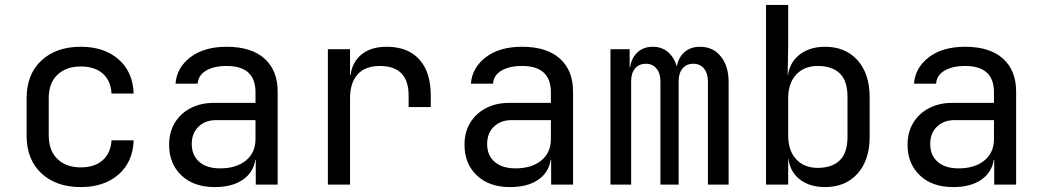

<svg xmlns="http://www.w3.org/2000/svg" viewBox="-20 -750 4240 780"><path d="M308 10Q208 10 148 -46Q88 -102 88 -200V-350Q88 -448 148 -504Q208 -560 308 -560Q403 -560 461.5 -509Q520 -458 523 -370H433Q430 -423 397 -451.5Q364 -480 308 -480Q249 -480 213.5 -446.5Q178 -413 178 -351V-200Q178 -138 213.5 -104Q249 -70 308 -70Q364 -70 397 -99Q430 -128 433 -180H523Q520 -92 461.5 -41Q403 10 308 10Z M852 10Q767 10 717 -37.5Q667 -85 667 -162Q667 -213 690 -251Q713 -289 754 -310.5Q795 -332 848 -332H1018V-375Q1018 -482 901 -482Q849 -482 817 -463Q785 -444 783 -410H693Q698 -475 753.5 -517.5Q809 -560 901 -560Q1001 -560 1054.5 -512Q1108 -464 1108 -378V0H1019V-100H1017Q1009 -49 966 -19.5Q923 10 852 10ZM874 -66Q940 -66 979 -98Q1018 -130 1018 -185V-262H858Q814 -262 786.5 -235.5Q759 -209 759 -165Q759 -119 789.5 -92.5Q820 -66 874 -66Z M1312 0V-550H1402V-445H1404Q1411 -498 1449 -529Q1487 -560 1551 -560Q1637 -560 1683.5 -508.5Q1730 -457 1730 -362V-315H1640V-362Q1640 -482 1523 -482Q1464 -482 1433 -448Q1402 -414 1402 -350V0Z M2052 10Q1967 10 1917 -37.5Q1867 -85 1867 -162Q1867 -213 1890 -251Q1913 -289 1954 -310.5Q1995 -332 2048 -332H2218V-375Q2218 -482 2101 -482Q2049 -482 2017 -463Q1985 -444 1983 -410H1893Q1898 -475 1953.5 -517.5Q2009 -560 2101 -560Q2201 -560 2254.5 -512Q2308 -464 2308 -378V0H2219V-100H2217Q2209 -49 2166 -19.5Q2123 10 2052 10ZM2074 -66Q2140 -66 2179 -98Q2218 -130 2218 -185V-262H2058Q2014 -262 1986.5 -235.5Q1959 -209 1959 -165Q1959 -119 1989.5 -92.5Q2020 -66 2074 -66Z M2460 0V-550H2538V-477H2540Q2545 -514 2569.5 -537Q2594 -560 2632 -560Q2668 -560 2693 -539Q2718 -518 2729 -482H2730Q2737 -518 2761.5 -539Q2786 -560 2824 -560Q2877 -560 2908.5 -520.5Q2940 -481 2940 -418V0H2856V-419Q2856 -452 2840 -471.5Q2824 -491 2796 -491Q2769 -491 2753 -472Q2737 -453 2737 -420V0H2663V-419Q2663 -452 2647 -471.5Q2631 -491 2604 -491Q2576 -491 2560 -472Q2544 -453 2544 -420V0Z M3332 10Q3270 10 3230 -20.5Q3190 -51 3183 -105H3182V0H3092V-730H3182V-570L3180 -445H3181Q3189 -498 3229.5 -529Q3270 -560 3332 -560Q3415 -560 3464 -505Q3513 -450 3513 -355V-194Q3513 -100 3464 -45Q3415 10 3332 10ZM3302 -68Q3359 -68 3391 -98Q3423 -128 3423 -195V-355Q3423 -423 3391 -452.5Q3359 -482 3302 -482Q3247 -482 3214.5 -447Q3182 -412 3182 -350V-200Q3182 -138 3214.5 -103Q3247 -68 3302 -68Z M3852 10Q3767 10 3717 -37.5Q3667 -85 3667 -162Q3667 -213 3690 -251Q3713 -289 3754 -310.5Q3795 -332 3848 -332H4018V-375Q4018 -482 3901 -482Q3849 -482 3817 -463Q3785 -444 3783 -410H3693Q3698 -475 3753.5 -517.5Q3809 -560 3901 -560Q4001 -560 4054.5 -512Q4108 -464 4108 -378V0H4019V-100H4017Q4009 -49 3966 -19.5Q3923 10 3852 10ZM3874 -66Q3940 -66 3979 -98Q4018 -130 4018 -185V-262H3858Q3814 -262 3786.5 -235.5Q3759 -209 3759 -165Q3759 -119 3789.5 -92.5Q3820 -66 3874 -66Z"/></svg>

Font: JetBrainsMonoNL NFM
Style: Regular
Weight: 400
Monospace: yes
Designer: Philipp Nurullin, Konstantin Bulenkov
Foundry: JetBrains
Version: Version 2.304; ttfautohint (v1.8.4.7-5d5b);Nerd Fonts 3.3.0